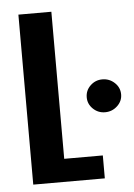

<svg xmlns="http://www.w3.org/2000/svg" viewBox="-47 -628 465 665"><g transform="rotate(-5 186.0 -295.5)"><path d="M41.9 0V-591H156.5V-79.7H290.7V0ZM311.8 -228Q287.5 -228 270.1 -244.8Q252.7 -261.5 252.7 -284.8Q252.7 -308.8 270.1 -325.5Q287.5 -342.3 311.8 -342.3Q336.5 -342.3 354.4 -325.5Q372.3 -308.8 372.3 -284.8Q372.3 -261.5 354.4 -244.8Q336.5 -228 311.8 -228Z"/></g></svg>

Font: Alumni Sans SC Thin
Style: Regular
Weight: 100
Designer: Robert E. Leuschke
Foundry: Robert E. Leuschke
Version: Version 1.018